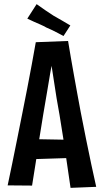

<svg xmlns="http://www.w3.org/2000/svg" viewBox="-20 -903 500 928"><path d="M321 5Q313 -49 304.5 -108Q296 -167 287 -227Q278 -287 268 -346Q260 -388 253.5 -428.5Q247 -469 241.5 -506Q236 -543 230.5 -577Q225 -611 220 -640L153 -699L309 -705Q315 -666 322.5 -624.5Q330 -583 337.5 -539.5Q345 -496 353.5 -451Q362 -406 370 -362Q383 -295 396 -230.5Q409 -166 421.5 -107.5Q434 -49 445 0ZM117 -133V-231L337 -227V-140ZM135 -6 17 -7Q27 -54 38.5 -110Q50 -166 62.5 -228.5Q75 -291 88 -356Q100 -416 111.5 -475Q123 -534 133.5 -591Q144 -648 153 -699L309 -705L238 -632Q231 -596 223 -551Q215 -506 207 -455.5Q199 -405 189 -350Q179 -292 170 -232.5Q161 -173 152.5 -116Q144 -59 135 -6ZM287 -729Q274 -736 260.5 -743Q247 -750 233 -757Q219 -764 204 -770Q190 -778 175 -784.5Q160 -791 144 -798Q128 -805 112 -813L157 -883Q176 -869 197.5 -854.5Q219 -840 239 -827Q261 -815 281 -803Q301 -791 320 -780Z"/></svg>

Font: Truculenta
Style: Bold
Weight: 700
Designer: Ivan Castro, Eva Sanz & Omnibus-Type Team
Foundry: Omnibus-Type
Version: Version 1.002